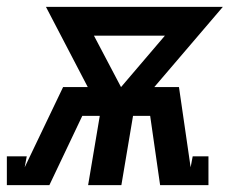

<svg xmlns="http://www.w3.org/2000/svg" viewBox="-62 -540 682 560"><path d="M-42 0V-84H16L10 -52L122 -286H194L72 -520H588L388 -286H460L494 -52L500 -84H546V0H405L376 -202H326L292 0H195L229 -202H178L82 0ZM291 -286 419 -436H212Z"/></svg>

Font: Iosevka Etoile Medium Oblique
Style: Regular
Weight: 500
Italic angle: -9°
Designer: Belleve Invis
Foundry: Belleve Invis
Version: Version 15.5.2; ttfautohint (v1.8.4)